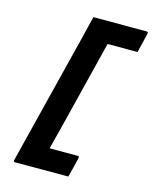

<svg xmlns="http://www.w3.org/2000/svg" viewBox="-129 -838 858 1060"><g transform="rotate(15 300.0 -308.0)"><path d="M365 135H61Q50 135 53 124L245 -644Q251 -671 258 -698Q265 -725 271 -751H575Q586 -751 583 -740Q576 -709 570 -684Q564 -659 556 -628H385Q345 -469 305.5 -308.5Q266 -148 225 11H385Q396 11 393 22Q386 52 379.5 78.5Q373 105 365 135Z"/></g></svg>

Font: Recursive Mn Lnr St
Style: Bold Italic
Weight: 700
Italic angle: -15°
Monospace: yes
Version: Version 1.079;hotconv 1.0.112;makeotfexe 2.5.65598; ttfautoh